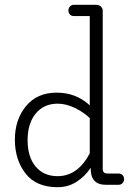

<svg xmlns="http://www.w3.org/2000/svg" viewBox="-20 -770 546 800"><path d="M220 -338Q163 -338 129 -297Q95 -256 95 -186Q95 -116 128.5 -76Q162 -36 220 -36Q304 -36 354 -131V-278Q328 -303 291.5 -320.5Q255 -338 220 -338ZM354 -703H288Q278 -703 271.5 -709.5Q265 -716 265 -726Q265 -736 271.5 -743Q278 -750 288 -750H381Q392 -750 400 -743Q408 -736 408 -726V-66Q408 -47 428 -47H474Q484 -47 490.5 -40.5Q497 -34 497 -24Q497 -14 490.5 -7Q484 0 474 0H421Q356 0 358 -71Q336 -37 300.5 -13.5Q265 10 220 10Q131 10 86.5 -47Q42 -104 42 -188Q42 -272 88.5 -328Q135 -384 216 -384Q297 -384 354 -331Z"/></svg>

Font: Flamenco
Style: Regular
Weight: 400
Designer: Luciano Vergara
Foundry: Luciano Vergara
Version: Version 1.003